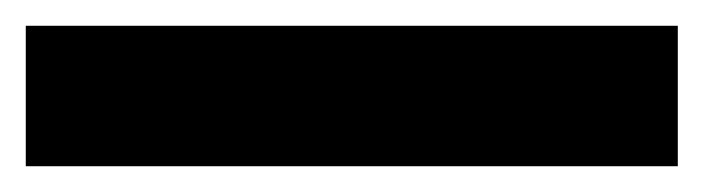

<svg xmlns="http://www.w3.org/2000/svg" viewBox="-23 -889 546 149"><path d="M503 -760H-3V-869H503Z"/></svg>

Font: Noto Sans Khmer UI ExtraBold
Style: Regular
Weight: 800
Designer: Danh Hong and the Monotype Design Team
Foundry: Monotype Imaging Inc.
Version: Version 2.002; ttfautohint (v1.8.4.7-5d5b)